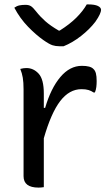

<svg xmlns="http://www.w3.org/2000/svg" viewBox="-20 -847 490 872"><path d="M269 -637H249Q233 -637 218.5 -641.5Q204 -646 177 -665Q144 -688 107.5 -725.5Q71 -763 45 -812Q56 -820 68 -822.5Q80 -825 96 -825Q111 -825 120.5 -819Q130 -813 144 -795Q162 -772 185.5 -751Q209 -730 247 -708H251Q297 -737 327 -767Q357 -797 374 -827H380Q410 -827 424.5 -820Q439 -813 439 -802Q439 -795 433 -781.5Q427 -768 413 -748Q387 -714 348 -683.5Q309 -653 269 -637ZM179 3Q172 4 166.5 4.5Q161 5 155 5Q87 5 87 -47V-442Q87 -473 83.5 -494Q80 -515 72 -534Q80 -536 86.5 -537Q93 -538 100 -538Q132 -538 155.5 -512.5Q179 -487 179 -422V-357H185Q211 -446 254 -497Q297 -548 352 -548Q391 -548 404 -534Q412 -527 415.5 -514Q419 -501 419 -479Q419 -465 417.5 -452Q416 -439 411 -427H405Q395 -434 382.5 -438Q370 -442 350 -442Q295 -442 253.5 -388Q212 -334 179 -219Z"/></svg>

Font: Recursive Sn Csl St
Style: Regular
Weight: 400
Version: Version 1.079;hotconv 1.0.112;makeotfexe 2.5.65598; ttfautoh